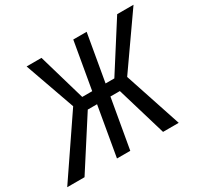

<svg xmlns="http://www.w3.org/2000/svg" viewBox="-181 -902 1143 1093"><g transform="rotate(-30 390.0 -355.5)"><path d="M500.5 -324.2H438.5L381.8 0H294.4L350.6 -324.2H289.6L81.1 0H-32.7L227.1 -382.3L110.8 -710.9H208.5L298.3 -402.3H363.8L417.5 -710.9H505.4L451.7 -402.3H509.3L706.1 -710.9H813.5L576.7 -373L700.2 0H597.2Z"/></g></svg>

Font: MAUL Condensed Italic
Style: Condenced Regular Italic
Weight: 400
Italic angle: -12°
Designer: MAUL
Version: Version 1.0; 2020; ttfautohint (v1.8.3)